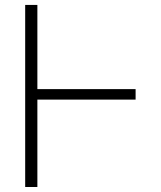

<svg xmlns="http://www.w3.org/2000/svg" viewBox="-20 -747 642 767"><path d="M521.7 -391H129.3V-727.3H80.6V0H129.3V-349.1H521.7Z"/></svg>

Font: Karasuma Gothic
Style: Thin
Weight: 200
Designer: Rasmus Andersson / Ryoko Ishizuka
Foundry: rsms
Version: Version 1.00